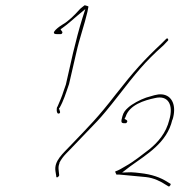

<svg xmlns="http://www.w3.org/2000/svg" viewBox="-20 -736 692 720"><path d="M194 -608H207C211 -608 213 -610 214 -614V-616L207 -626L218 -634C235 -646 253 -663 271 -678L300 -702L289 -668C276 -626 265 -584 254 -538L227 -419C225 -413 222 -405 219 -396C212 -373 204 -356 196 -337V-336H195C191 -329 192 -312 198 -310C211 -310 203 -322 202 -327H201L202 -331H203C218 -357 227 -386 239 -421L266 -538C278 -592 297 -644 308 -692L311 -708C312 -711 313 -712 306 -714C298 -717 297 -716 297 -716C291 -711 282 -705 277 -699C261 -681 238 -657 213 -643C206 -639 161 -608 194 -608ZM188 -94 191 -75V-73C193 -67 202 -75 202 -79L200 -97C199 -107 199 -114 203 -124V-126C216 -152 237 -168 254 -187C283 -218 314 -249 345 -282C362 -300 388 -331 423 -376C489 -461 523 -504 593 -566L610 -584C610 -584 611 -585 611 -586C611 -588 610 -592 607 -592C607 -592 603 -591 603 -590L587 -574C517 -508 484 -471 414 -382C347 -295 312 -261 247 -193C216 -160 182 -133 188 -94ZM439 -300C432 -277 436 -275 443 -274H452C453 -274 455 -275 456 -278V-279H457C459 -285 453 -287 447 -290L451 -298C465 -343 522 -360 560 -368C612 -381 631 -341 615 -287C603 -237 572 -202 540 -176C514 -156 480 -129 451 -113C435 -104 427 -98 412 -93C412 -90 415 -85 417 -81C423 -82 433 -81 442 -80C472 -77 499 -75 527 -72C557 -69 584 -55 602 -43L612 -37C616 -34 623 -47 619 -47L609 -53C581 -71 550 -82 505 -87C494 -88 482 -90 472 -90L438 -89L468 -112C530 -157 606 -200 626 -286V-287H627C643 -339 626 -378 588 -382C568 -384 551 -376 528 -370C505 -362 475 -346 460 -332C450 -323 443 -315 439 -300ZM592 -565 593 -566ZM615 -287H616Z"/></svg>

Font: Stray Cat
Style: HlObl
Weight: 100
Version: Version 1.0